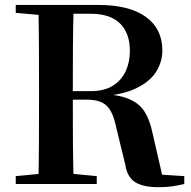

<svg xmlns="http://www.w3.org/2000/svg" viewBox="-20 -761 791 794"><path d="M45.1 0V-32.6L198.2 -47.3H227.4L380.1 -32.6V0ZM138.6 0Q140.6 -85.2 141 -171.8Q141.4 -258.5 141.4 -346.1V-393.6Q141.4 -481.3 141 -567.7Q140.6 -654.1 138.6 -740.5H284.8Q282.1 -655.6 281.6 -567.3Q281.1 -478.9 281.1 -378.5V-352.5Q281.1 -261.5 281.6 -174.1Q282.1 -86.6 284.8 0ZM634.5 13.1Q571.9 13.1 538.9 -7.7Q505.9 -28.5 497.9 -80.8L461.6 -229.9Q453.3 -271.2 440.2 -297.4Q427.1 -323.6 403.4 -336.3Q379.7 -348.9 338.8 -348.9H214.1V-384.1H354.5Q410.5 -384.1 446.4 -406.4Q482.3 -428.8 499.7 -466.4Q517.1 -504.1 517.1 -550.3Q517.1 -623.8 476.4 -664Q435.8 -704.1 354.4 -704.1H212.6V-740.5H387.1Q514.6 -740.5 583 -691.3Q651.4 -642.1 651.4 -552.5Q651.4 -505.4 625.7 -464.3Q599.9 -423.2 542.4 -395.6Q485 -368 390.4 -362.2V-373.4Q470.2 -370.2 513.8 -351.4Q557.5 -332.7 578.7 -297.9Q600 -263.2 610.8 -210.5L656.4 -12L586.5 -42.8L742.1 -32.6V0Q716 5.9 692.5 9.5Q669 13.1 634.5 13.1ZM45.1 -707.9V-740.5H212.6V-694.2H198.2Z"/></svg>

Font: Noto Serif HK
Style: Regular
Weight: 200
Designer: Ryoko NISHIZUKA 西塚涼子 (kana & ideographs); Frank Grießhammer (Latin, Greek & Cyrillic); Wenlong ZHANG 张文龙 (bopomofo); San
Foundry: Adobe
Version: Version 2.001;hotconv 1.1.0;makeotfexe 2.6.0